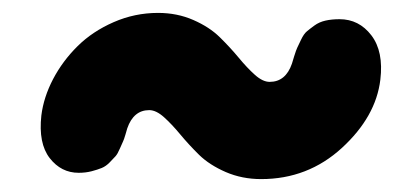

<svg xmlns="http://www.w3.org/2000/svg" viewBox="-20 -421 631 299"><path d="M212.4 -249.5Q188 -249.5 178.2 -221.2Q178.2 -220.7 175.5 -211.9Q172.9 -203.1 171.6 -200.7Q170.4 -198.2 166.7 -189.7Q163.1 -181.2 159.9 -177.7Q156.7 -174.3 150.9 -168.2Q145 -162.1 138.4 -159.4Q131.8 -156.7 122.6 -154.3Q113.3 -151.9 102.5 -151.9Q75.2 -151.9 57.4 -174.8Q39.6 -197.8 44.4 -241.2Q47.9 -269.5 62.7 -297.9Q77.6 -326.2 100.8 -349.1Q124 -372.1 157 -386.5Q189.9 -400.9 226.1 -400.9Q255.9 -400.9 281 -389.9Q306.2 -378.9 322.3 -363Q338.4 -347.2 351.6 -331.3Q364.7 -315.4 377 -304.4Q389.2 -293.5 399.9 -293.5Q424.8 -293.5 434.6 -321.8Q434.6 -322.3 438 -333Q441.4 -343.8 442.9 -346.7Q444.3 -349.6 448.7 -358.9Q453.1 -368.2 457.8 -372.1Q462.4 -376 469.7 -381.3Q477.1 -386.7 486.8 -388.9Q496.6 -391.1 508.8 -391.1Q539.1 -391.1 558.3 -366Q577.6 -340.8 572.3 -296.9Q565.4 -239.3 512.5 -190.7Q459.5 -142.1 386.7 -142.1Q356.9 -142.1 331.5 -153.1Q306.2 -164.1 290 -179.9Q273.9 -195.8 260.7 -211.7Q247.6 -227.5 235.4 -238.5Q223.1 -249.5 212.4 -249.5Z"/></svg>

Font: Cooper* Black
Style: Italic
Weight: 900
Italic angle: -7°
Designer: Owen Earl
Foundry: indestructible type*
Version: Version 0.001